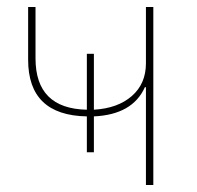

<svg xmlns="http://www.w3.org/2000/svg" viewBox="-20 -526 561 546"><path d="M395 0V-278H392Q357 -200 247 -195V-93H227V-195Q60 -198 60 -356V-506H81V-360Q81 -217 227 -214V-373H247V-214Q315 -218 355 -253Q395 -288 395 -346V-506H416V0Z"/></svg>

Font: IBM Plex Sans Thin
Style: Regular
Weight: 100
Designer: Mike Abbink, Paul van der Laan, Pieter van Rosmalen
Foundry: Bold Monday
Version: Version 3.0